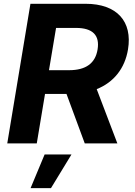

<svg xmlns="http://www.w3.org/2000/svg" viewBox="-20 -747 702 1000"><path d="M17.8 0H171.5L214.5 -257.8H326.3L421.5 0H591.3L483.7 -282.7C572.4 -318.2 630.3 -390.3 646.7 -489.7C670.5 -634.2 590.6 -727.3 425.4 -727.3H138.5ZM139.2 233H245.4L352.3 57.5H212.4ZM235.1 -381.4 272 -601.6H375.7C463.8 -601.6 500 -562.5 488.3 -489.7C476.6 -417.6 427.9 -381.4 339.5 -381.4Z"/></svg>

Font: Magic Ui Pro
Style: Bold Italic
Weight: 700
Italic angle: -9.39999°
Designer: Stefan Endress, Andreas Faust
Version: Version 1.000;FEAKit 1.0